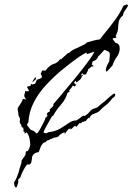

<svg xmlns="http://www.w3.org/2000/svg" viewBox="-20 -728 603 874"><path d="M54 126Q47 124 45.5 116Q44 108 44 102Q51 92 55.5 81Q60 70 64 59Q67 47 70.5 35Q74 23 78 12V7Q77 5 80 0Q83 -5 84 -6Q98 -23 97 -31Q96 -39 102 -40H106Q112 -49 113 -51.5Q114 -54 114.5 -57Q115 -60 118 -69Q117 -84 114 -99Q111 -114 101 -126L92 -119V-128L85 -131V-132Q90 -137 88 -137.5Q86 -138 86 -146L78 -150V-156L70 -170L71 -188L64 -203Q64 -211 61.5 -223Q59 -235 63 -240Q67 -245 70.5 -251Q74 -257 78 -263L83 -275L86 -278L99 -275Q88 -289 91 -297Q94 -305 94 -313H111Q112 -318 106.5 -325.5Q101 -333 105 -334L119 -337L121 -346L130 -343L134 -346L139 -345L148 -365Q154 -367 162.5 -370Q171 -373 171 -381L165 -392L172 -407H188L199 -421Q211 -430 212.5 -431.5Q214 -433 215 -433Q216 -433 224 -437Q234 -439 241.5 -445.5Q249 -452 255 -460L257 -457L290 -487L294 -486Q302 -496 318.5 -504Q335 -512 352 -519.5Q369 -527 376 -535Q392 -540 406.5 -543.5Q421 -547 435 -549Q449 -568 464 -586Q479 -604 493 -623Q507 -641 519.5 -660.5Q532 -680 542 -702L558 -708L563 -704Q561 -698 557.5 -692.5Q554 -687 550 -682Q541 -670 540 -658Q524 -645 521 -630.5Q518 -616 517.5 -599.5Q517 -583 506 -564L511 -558Q507 -555 501 -555Q496 -555 492 -551L506 -533Q525 -529 525 -508Q525 -487 511.5 -468.5Q498 -450 492 -430L473 -409Q462 -396 462 -408.5Q462 -421 471 -437L477 -448Q478 -456 479 -464Q480 -472 480 -480Q480 -490 471.5 -494.5Q463 -499 455 -501Q448 -493 441.5 -486Q435 -479 427 -471Q421 -453 402 -449L398 -435L406 -427L402 -424L399 -427Q393 -421 390 -419Q388 -417 385 -415Q382 -413 380 -411L381 -407Q378 -404 376 -399Q375 -397 374 -394.5Q373 -392 372 -390L361 -388L354 -395L349 -386L351 -384L354 -388L358 -386L352 -379Q350 -370 342 -363.5Q334 -357 327 -352V-355L324 -361L317 -351L322 -345L328 -342L319 -334L312 -339Q308 -332 304 -327Q300 -322 295 -317L297 -311L287 -305Q280 -277 257 -251Q234 -225 221 -199L218 -201Q213 -192 204 -176.5Q195 -161 187 -146Q179 -131 178 -124L190 -121L200 -126Q233 -130 254.5 -143Q276 -156 293 -168Q310 -180 328 -180Q337 -185 345 -191.5Q353 -198 360 -202Q362 -202 363 -200.5Q364 -199 365 -200L370 -203Q381 -210 386.5 -217.5Q392 -225 398 -229Q404 -233 412 -235Q420 -237 425 -241Q433 -248 441.5 -255Q450 -262 459 -269Q467 -277 476 -284.5Q485 -292 494 -299Q502 -305 504 -299.5Q506 -294 501 -288Q491 -281 486.5 -274.5Q482 -268 474 -260Q467 -253 456.5 -245Q446 -237 439 -229Q429 -218 419 -214.5Q409 -211 400.5 -207Q392 -203 386 -188L384 -193Q380 -189 376 -184.5Q372 -180 370 -175L369 -178L357 -172L354 -174Q352 -167 345 -167Q343 -167 343 -169Q340 -166 336 -160L327 -150L322 -156Q317 -152 313 -148.5Q309 -145 305 -140L302 -145L300 -138L295 -143Q282 -132 275 -116V-123L273 -126Q253 -118 245 -106Q237 -102 230.5 -102Q224 -102 216 -97Q214 -93 211 -95Q208 -97 206 -92Q205 -91 200.5 -90Q196 -89 194 -88Q190 -83 186 -81Q182 -79 177 -77Q173 -73 168.5 -66Q164 -59 163 -53L156 -35Q144 -35 134.5 -27Q125 -19 125 -3Q124 3 122.5 10.5Q121 18 113 21H110Q109 20 107 20Q102 20 94 33.5Q86 47 79.5 61.5Q73 76 73 79L63 89V104Q62 106 61 109Q60 112 59 115Q58 121 54 126ZM148 -120Q158 -130 168.5 -151Q179 -172 186 -186V-193H190L197 -204L192 -207L198 -217H200L208 -222L206 -230Q217 -238 226 -251H221V-252Q233 -265 250.5 -286Q268 -307 287 -330Q306 -353 322 -372Q338 -392 357 -416Q376 -440 391 -461.5Q406 -483 410 -493L374 -481L376 -489Q363 -485 340.5 -469.5Q318 -454 294.5 -435.5Q271 -417 255 -404Q219 -373 186.5 -337.5Q154 -302 133 -260.5Q112 -219 109 -170L105 -166L103 -158L120 -137L136 -131V-129ZM127 -353Q128 -358 133.5 -366.5Q139 -375 144 -376V-368Z"/></svg>

Font: Water Brush
Style: Regular
Weight: 400
Designer: Robert E. Leuschke
Foundry: Robert E. Leuschke
Version: Version 1.010; ttfautohint (v1.8.4.7-5d5b)